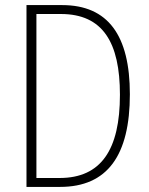

<svg xmlns="http://www.w3.org/2000/svg" viewBox="-20 -734 587 754"><path d="M490 -364C490 -594 405 -714 224 -714H84V0H216C402 0 490 -124 490 -364ZM451 -362C451 -146 377 -35 214 -35H123V-679H219C384 -679 451 -567 451 -362Z"/></svg>

Font: Noto Sans Devanagari UI Condensed ExtraLight
Style: Regular
Weight: 200
Width: 3
Designer: Jelle Bosma - Monotype Design Team
Foundry: Monotype Imaging Inc.
Version: Version 2.004